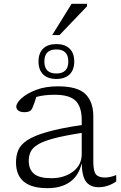

<svg xmlns="http://www.w3.org/2000/svg" viewBox="-20 -972 630 1002"><path d="M494.5 5Q453 5 430.5 -22Q408 -49 406.5 -120Q390.5 -54 344.5 -22Q298.5 10 228 10Q63.5 10 63.5 -125Q63.5 -160.5 75.8 -189.2Q88 -218 123.5 -241Q159 -264 227 -283.5Q295 -303 406.5 -319.5V-345.5Q406.5 -414 374.8 -445.8Q343 -477.5 265.5 -477.5Q210 -477.5 169.5 -466Q159.5 -432.5 149.5 -409.5Q143 -395 132.5 -390.8Q122 -386.5 109 -386.5Q86.5 -386.5 75.8 -394.8Q65 -403 65 -415Q65 -434 92.2 -459Q119.5 -484 168.2 -502.8Q217 -521.5 281.5 -521.5Q386 -521.5 426.5 -480.5Q467 -439.5 467 -365.5V-128.5Q467 -78 480.8 -61.8Q494.5 -45.5 528 -45.5Q554.5 -45.5 586.5 -58.5V-25Q543 5 494.5 5ZM130 -133.5Q130 -87.5 157.8 -64.8Q185.5 -42 247 -42Q315.5 -42 361 -76.5Q406.5 -111 406.5 -167.5V-278.5Q317 -264.5 262 -250Q207 -235.5 178.5 -218.2Q150 -201 140 -180.2Q130 -159.5 130 -133.5ZM274 -742Q319 -742 343.2 -718.2Q367.5 -694.5 367.5 -651Q367.5 -607.5 343.2 -583.8Q319 -560 274 -560Q229 -560 205 -583.8Q181 -607.5 181 -651Q181 -694.5 205 -718.2Q229 -742 274 -742ZM274 -588.5Q336.5 -588.5 336.5 -651Q336.5 -714 274 -714Q211.5 -714 211.5 -651Q211.5 -588.5 274 -588.5ZM252.5 -789 353.5 -952H434V-939L290.5 -789Z"/></svg>

Font: Newsreader 6pt Light
Style: Regular
Weight: 300
Designer: Hugues Gentile
Foundry: Production Type
Version: Version 1.003; ttfautohint (v1.8.3)